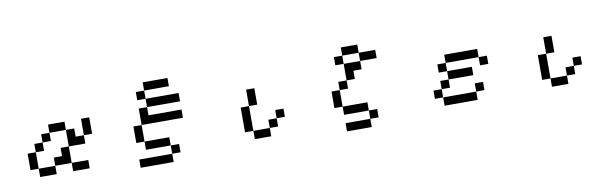

<svg xmlns="http://www.w3.org/2000/svg" viewBox="-50 -1230 6100 1909"><g transform="rotate(-10 3000.0 -275.5)"><path d="M167 -26.4V-192.4H250V-276.4H333V-359.4H417V-442.4H583V-359.4H667V-276.4H750V-442.4H833V-276.4H750V-192.4H583V-359.4H417V-276.4H333V-192.4H250V-26.4H417V-109.4H500V-192.4H583V-26.4H417V57.6H250V-26.4ZM583 -26.4H750V57.6H583Z M1333 -526.4V-609.4H1417V-526.4ZM1250 -109.4V-276.4H1333V-442.4H1417V-526.4H1750V-442.4H1417V-359.4H1750V-276.4H1333V-109.4H1583V-26.4H1667V57.6H1583V-26.4H1333V-109.4ZM1417 -609.4V-692.4H1667V-609.4ZM1583 57.6V140.6H1250V57.6Z M2333 -26.4V-276.4H2417V-442.4H2500V-276.4H2417V-26.4H2583V-109.4H2667V-192.4H2750V-109.4H2667V-26.4H2583V57.6H2417V-26.4Z M3333 -526.4V-609.4H3417V-526.4ZM3250 -109.4V-276.4H3333V-359.4H3417V-526.4H3583V-442.4H3500V-359.4H3417V-276.4H3333V-109.4H3583V-26.4H3667V57.6H3583V-26.4H3333V-109.4ZM3583 -526.4V-609.4H3417V-692.4H3583V-609.4H3750V-526.4ZM3583 57.6V140.6H3333V57.6Z M4333 -276.4V-359.4H4417V-276.4ZM4250 -26.4V-109.4H4333V-26.4ZM4417 -276.4H4667V-192.4H4417ZM4750 -359.4H4417V-442.4H4750ZM4750 -359.4H4833V-276.4H4750ZM4667 -26.4V57.6H4333V-26.4ZM4667 -26.4V-109.4H4750V-26.4ZM4417 -192.4V-109.4H4333V-192.4Z M5333 -26.4V-276.4H5417V-442.4H5500V-276.4H5417V-26.4H5583V-109.4H5667V-192.4H5750V-109.4H5667V-26.4H5583V57.6H5417V-26.4Z"/></g></svg>

Font: KH Dot kagurazaka 12
Style: Regular
Weight: 400
Designer: Original version for X68000 by Keitarou Hiraki (http://hp.vector.co.jp/authors/VA000874/) / TrueType conversion by Homem
Version: Version 1.00.20150527